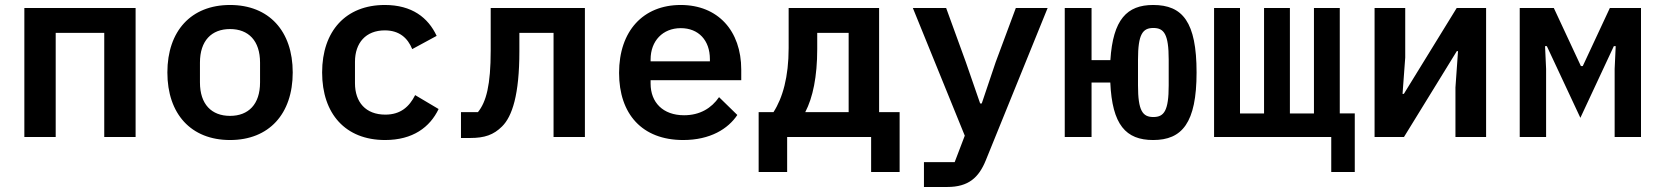

<svg xmlns="http://www.w3.org/2000/svg" viewBox="-20 -548 6642 768"><path d="M77.4 0H202.8V-416.5H397V0H522.4V-516H77.4Z M900.2 12.1C1055.8 12.1 1150.9 -92 1150.9 -258.2C1150.9 -424 1055.8 -528.1 900.2 -528.1C744.3 -528.1 649.5 -424 649.5 -258.2C649.5 -92 744.3 12.1 900.2 12.1ZM779.8 -218.4V-297.6C779.8 -385.3 826.3 -431.8 900.2 -431.8C973.7 -431.8 1020.2 -385.3 1020.2 -297.6V-218.4C1020.2 -130.7 973.7 -84.5 900.2 -84.5C826.3 -84.5 779.8 -130.7 779.8 -218.4Z M1520.2 12.1C1631.4 12.1 1699.6 -39.1 1734.4 -111.9L1640.6 -167.6C1617.2 -121.1 1582.4 -89.5 1521.3 -89.5C1442.5 -89.5 1399.9 -139.6 1399.9 -215.2V-300.8C1399.9 -376.4 1443.2 -426.5 1519.2 -426.5C1577.4 -426.5 1610.8 -396 1628.9 -351.6L1726.6 -404.5C1692.5 -477.6 1627.8 -528.1 1519.2 -528.1C1363.3 -528.1 1268.5 -424 1268.5 -258.2C1268.5 -92.3 1362.2 12.1 1520.2 12.1Z M1823.9 3.9H1861.5C1918.3 3.9 1954.5 -8.5 1988.3 -42.3C2028.8 -82.4 2057.5 -169 2057.5 -343V-416.5H2194.2V0H2319.6V-516H1942.8V-346.2C1942.8 -207.7 1925.1 -140.6 1891.7 -99.4H1823.9Z M2712.7 12.1C2821 12.1 2892.4 -32.7 2929.3 -88.1L2856.2 -159.4C2826 -115.4 2779.8 -87 2716.3 -87C2631.4 -87 2582.4 -138.8 2582.4 -213.4V-227.3H2945V-269.2C2945 -425.1 2851.6 -528.1 2702.8 -528.1C2552.6 -528.1 2456.3 -424 2456.3 -256.4C2456.3 -92 2548.3 12.1 2712.7 12.1ZM2582.4 -302.6V-310.4C2582.4 -384.2 2631 -435.4 2703.1 -435.4C2774.1 -435.4 2819.6 -386.7 2819.6 -311.4V-302.6Z M3014.6 139.9H3128.6V0H3464.5V139.9H3578.5V-99.4H3496.4V-516H3134.6V-355.8C3134.6 -240.8 3110.8 -156.6 3073.9 -99.4H3014.6ZM3201 -99.4C3231.5 -158 3248.9 -241.5 3248.9 -351.9V-416.5H3374.6V-99.4Z M3675.8 199.9H3769.2C3853.7 199.9 3895.2 162.6 3923.3 93L4170.5 -516H4043.3L3962.7 -299.4L3907 -134.2H3900.6L3843.4 -299.4L3764.6 -516H3631.4L3839.1 -5.3L3798.7 100.5H3675.8Z M4592.7 12.1C4708.1 12.1 4766.3 -56.1 4766.3 -258.2C4766.3 -459.9 4710.6 -528.1 4592.7 -528.1C4487.9 -528.1 4431.8 -470.2 4421.5 -307.5H4346.2V-516H4239V0H4346.2V-218H4421.2C4428.6 -48.7 4483.3 12.1 4592.7 12.1ZM4532 -206.3V-309.7C4532 -411.6 4550.8 -436.1 4593.4 -436.1C4636 -436.1 4654.8 -411.6 4654.8 -309.7V-206.3C4654.8 -104.4 4636 -79.9 4593.4 -79.9C4550.8 -79.9 4532 -104.4 4532 -206.3Z M5305 139.9H5399.1V-94.5H5339.1V-516H5235.8V-94.1H5139.6V-516H5036.2V-94.1H4940V-516H4836.3V0H5305Z M5478.3 0H5595.9L5807.2 -343.4H5812.1L5801.8 -198.2V0H5924.4V-516H5806.8L5595.5 -172.6H5590.2L5600.9 -317.8V-516H5478.3Z M6058.9 0H6164.4V-272.4L6160.2 -363.6H6167.3L6301.5 -76.7L6435.4 -363.6H6442.8L6438.6 -272.4V0H6544V-516H6419.4L6311.1 -283.7H6303.6L6195.3 -516H6058.9Z"/></svg>

Font: Margiela Mono SemiBold
Style: Regular
Weight: 600
Designer: Mike Abbink, Paul van der Laan, Pieter van Rosmalen
Foundry: Bold Monday
Version: Version 2.003 2021